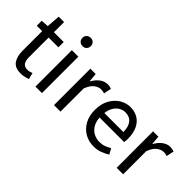

<svg xmlns="http://www.w3.org/2000/svg" viewBox="-18 -1250 1816 1816"><g transform="rotate(45 890.0 -342.0)"><path d="M236 12Q158 12 127 -33.5Q96 -79 96 -152V-416H24V-482L100 -487L110 -623H182V-487H313V-416H182V-151Q182 -107 199 -82.5Q216 -58 257 -58Q270 -58 285 -62Q300 -66 312 -71L328 -6Q308 1 284 6.5Q260 12 236 12Z M422 0V-487H509V0ZM466 -585Q442 -585 426 -600.5Q410 -616 410 -641Q410 -665 426 -680.5Q442 -696 466 -696Q491 -696 506.5 -680.5Q522 -665 522 -641Q522 -616 506.5 -600.5Q491 -585 466 -585Z M670 0V-487H741L749 -398H751Q777 -445 813 -472Q849 -499 890 -499Q906 -499 918.5 -496.5Q931 -494 942 -489L926 -413Q914 -417 904 -419Q894 -421 879 -421Q848 -421 814.5 -396.5Q781 -372 757 -310V0Z M1209 12Q1144 12 1091 -18.5Q1038 -49 1006.5 -106Q975 -163 975 -243Q975 -322 1006.5 -379.5Q1038 -437 1088.5 -468Q1139 -499 1195 -499Q1257 -499 1301 -470.5Q1345 -442 1367.5 -390.5Q1390 -339 1390 -270Q1390 -257 1389 -244Q1388 -231 1386 -222H1043L1042 -284H1314Q1314 -355 1283.5 -392.5Q1253 -430 1196 -430Q1162 -430 1130 -410.5Q1098 -391 1077.5 -349.5Q1057 -308 1057 -243Q1057 -180 1079.5 -139Q1102 -98 1139 -77.5Q1176 -57 1220 -57Q1255 -57 1284 -67.5Q1313 -78 1340 -95L1371 -39Q1339 -18 1298.5 -3Q1258 12 1209 12Z M1508 0V-487H1579L1587 -398H1589Q1615 -445 1651 -472Q1687 -499 1728 -499Q1744 -499 1756.5 -496.5Q1769 -494 1780 -489L1764 -413Q1752 -417 1742 -419Q1732 -421 1717 -421Q1686 -421 1652.5 -396.5Q1619 -372 1595 -310V0Z"/></g></svg>

Font: Assistant ExtraLight Medium
Style: Regular
Weight: 500
Version: Version 3.000